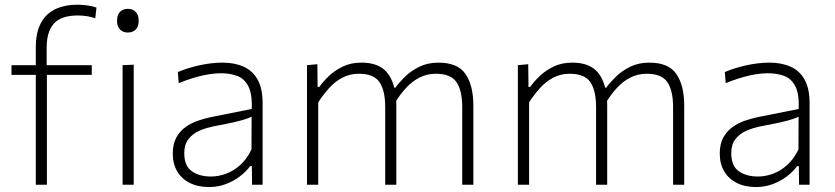

<svg xmlns="http://www.w3.org/2000/svg" viewBox="-20 -764 3452 794"><path d="M128 0Q128 -56 128 -107.8Q128 -159.5 128 -220.5V-270.5Q128 -301.5 128 -334.5Q128 -367.5 128 -403.5Q128 -439.5 128 -480Q128 -520.5 128 -568Q128 -617.5 141.2 -651.5Q154.5 -685.5 177.8 -705.8Q201 -726 232 -735.2Q263 -744.5 298.5 -744.5Q313.5 -744.5 328.5 -743Q343.5 -741.5 356.2 -739Q369 -736.5 379 -732.5L374 -688.5Q358.5 -694 340.5 -697Q322.5 -700 301.5 -700Q233.5 -700 203.2 -666.8Q173 -633.5 173 -567.5Q173 -549 173 -526.8Q173 -504.5 173 -494.5L174 -479V-220.5Q174 -159.5 174 -107.8Q174 -56 174 0ZM27.5 -454.5V-494.5H359.5V-454.5Q307.5 -454.5 257.5 -454.5Q207.5 -454.5 157.5 -454.5H141.5ZM487 0Q487 -56 487 -107.8Q487 -159.5 487 -220.5V-270.5Q487 -312 487 -349Q487 -386 487 -421.8Q487 -457.5 487 -494.5L533 -496.5Q533 -459.5 533 -423.5Q533 -387.5 533 -350Q533 -312.5 533 -270.5V-220.5Q533 -159.5 533 -107.8Q533 -56 533 0ZM508 -629.5Q489 -629.5 476.5 -641.8Q464 -654 464 -678Q464 -703 476.5 -715.2Q489 -727.5 509 -727.5Q529 -727.5 541.2 -715Q553.5 -702.5 553.5 -678Q553.5 -654 541.2 -641.8Q529 -629.5 508 -629.5Z M845 9.5Q798 9.5 764.2 -7.8Q730.5 -25 712.5 -56Q694.5 -87 694.5 -129Q694.5 -168.5 709.2 -195.2Q724 -222 747.5 -238.8Q771 -255.5 799 -265Q827 -274.5 853.5 -280L1021 -313.5Q1023.5 -376.5 1006.5 -408.2Q989.5 -440 959.8 -450.5Q930 -461 894.5 -461Q877.5 -461 858.2 -458.8Q839 -456.5 817.5 -451.8Q796 -447 771.5 -439.2Q747 -431.5 719 -420L715.5 -466Q733.5 -474 755.8 -481Q778 -488 802.2 -493.5Q826.5 -499 851.5 -502Q876.5 -505 900 -505Q950.5 -505 988 -488Q1025.5 -471 1045.8 -434Q1066 -397 1066 -338.5Q1066 -315.5 1066 -280Q1066 -244.5 1066 -211V-140Q1066 -108.5 1066 -74.5Q1066 -40.5 1066 0H1022.5L1021.5 -77H1014.5Q998 -54.5 972.2 -34.8Q946.5 -15 914 -2.8Q881.5 9.5 845 9.5ZM852.5 -34Q883 -34 914.5 -45.5Q946 -57 973.5 -81.8Q1001 -106.5 1020 -146L1020.5 -281.5Q1011.5 -277 996.5 -271.8Q981.5 -266.5 951.5 -259.5Q921.5 -252.5 868 -242.5Q833.5 -236 805 -223.5Q776.5 -211 759.2 -188.5Q742 -166 742 -131Q742 -78 773.2 -56Q804.5 -34 852.5 -34Z M1249.5 0Q1249.5 -56 1249.5 -107.8Q1249.5 -159.5 1249.5 -220.5V-270.5Q1249.5 -324.5 1249.5 -381.5Q1249.5 -438.5 1249.5 -494.5L1292.5 -498.5L1293.5 -404.5H1300.5Q1315 -425.5 1339.2 -448.8Q1363.5 -472 1397 -488.5Q1430.5 -505 1474.5 -505Q1537.5 -505 1570.8 -474.2Q1604 -443.5 1613.5 -385.5L1615.5 -382Q1617.5 -369 1618.2 -355.8Q1619 -342.5 1619 -327.5Q1619 -295 1619 -272Q1619 -249 1619 -220.5Q1619 -162.5 1619 -109.2Q1619 -56 1619 0H1573Q1573 -56 1573 -109Q1573 -162 1573 -219V-321Q1573 -389 1549.5 -424Q1526 -459 1464 -459Q1426.5 -459 1395.8 -442.8Q1365 -426.5 1340.5 -399.2Q1316 -372 1296 -340.5V-219Q1296 -159.5 1296 -107.8Q1296 -56 1296 0ZM1891.5 0Q1891.5 -56 1891.5 -109Q1891.5 -162 1891.5 -219V-321Q1891.5 -389 1868 -424Q1844.5 -459 1782.5 -459Q1745 -459 1714.2 -443Q1683.5 -427 1658.8 -400Q1634 -373 1614.5 -340.5L1608 -401.5H1615Q1631.5 -424 1656.2 -448Q1681 -472 1715.2 -488.5Q1749.5 -505 1793 -505Q1873 -505 1905.2 -457.8Q1937.5 -410.5 1937.5 -327.5Q1937.5 -295 1937.5 -272Q1937.5 -249 1937.5 -220.5Q1937.5 -162.5 1937.5 -109.2Q1937.5 -56 1937.5 0Z M2121.5 0Q2121.5 -56 2121.5 -107.8Q2121.5 -159.5 2121.5 -220.5V-270.5Q2121.5 -324.5 2121.5 -381.5Q2121.5 -438.5 2121.5 -494.5L2164.5 -498.5L2165.5 -404.5H2172.5Q2187 -425.5 2211.2 -448.8Q2235.5 -472 2269 -488.5Q2302.5 -505 2346.5 -505Q2409.5 -505 2442.8 -474.2Q2476 -443.5 2485.5 -385.5L2487.5 -382Q2489.5 -369 2490.2 -355.8Q2491 -342.5 2491 -327.5Q2491 -295 2491 -272Q2491 -249 2491 -220.5Q2491 -162.5 2491 -109.2Q2491 -56 2491 0H2445Q2445 -56 2445 -109Q2445 -162 2445 -219V-321Q2445 -389 2421.5 -424Q2398 -459 2336 -459Q2298.5 -459 2267.8 -442.8Q2237 -426.5 2212.5 -399.2Q2188 -372 2168 -340.5V-219Q2168 -159.5 2168 -107.8Q2168 -56 2168 0ZM2763.5 0Q2763.5 -56 2763.5 -109Q2763.5 -162 2763.5 -219V-321Q2763.5 -389 2740 -424Q2716.5 -459 2654.5 -459Q2617 -459 2586.2 -443Q2555.5 -427 2530.8 -400Q2506 -373 2486.5 -340.5L2480 -401.5H2487Q2503.5 -424 2528.2 -448Q2553 -472 2587.2 -488.5Q2621.5 -505 2665 -505Q2745 -505 2777.2 -457.8Q2809.5 -410.5 2809.5 -327.5Q2809.5 -295 2809.5 -272Q2809.5 -249 2809.5 -220.5Q2809.5 -162.5 2809.5 -109.2Q2809.5 -56 2809.5 0Z M3107 9.5Q3060 9.5 3026.2 -7.8Q2992.5 -25 2974.5 -56Q2956.5 -87 2956.5 -129Q2956.5 -168.5 2971.2 -195.2Q2986 -222 3009.5 -238.8Q3033 -255.5 3061 -265Q3089 -274.5 3115.5 -280L3283 -313.5Q3285.5 -376.5 3268.5 -408.2Q3251.5 -440 3221.8 -450.5Q3192 -461 3156.5 -461Q3139.5 -461 3120.2 -458.8Q3101 -456.5 3079.5 -451.8Q3058 -447 3033.5 -439.2Q3009 -431.5 2981 -420L2977.5 -466Q2995.5 -474 3017.8 -481Q3040 -488 3064.2 -493.5Q3088.5 -499 3113.5 -502Q3138.5 -505 3162 -505Q3212.5 -505 3250 -488Q3287.5 -471 3307.8 -434Q3328 -397 3328 -338.5Q3328 -315.5 3328 -280Q3328 -244.5 3328 -211V-140Q3328 -108.5 3328 -74.5Q3328 -40.5 3328 0H3284.5L3283.5 -77H3276.5Q3260 -54.5 3234.2 -34.8Q3208.5 -15 3176 -2.8Q3143.5 9.5 3107 9.5ZM3114.5 -34Q3145 -34 3176.5 -45.5Q3208 -57 3235.5 -81.8Q3263 -106.5 3282 -146L3282.5 -281.5Q3273.5 -277 3258.5 -271.8Q3243.5 -266.5 3213.5 -259.5Q3183.5 -252.5 3130 -242.5Q3095.5 -236 3067 -223.5Q3038.5 -211 3021.2 -188.5Q3004 -166 3004 -131Q3004 -78 3035.2 -56Q3066.5 -34 3114.5 -34Z"/></svg>

Font: Commissioner Thin ExtraLight
Style: Regular
Weight: 250
Version: Version 1.000